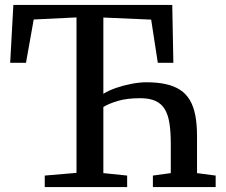

<svg xmlns="http://www.w3.org/2000/svg" viewBox="-20 -763 922 783"><path d="M162.5 0V-47L292 -58V-692L117.5 -683.5L86 -507H21.5L34.5 -743H682.5L687 -507H623.5L596.5 -683L401.5 -691.5V-380.5Q423 -394 453.5 -404.5Q484 -415 516.8 -421.2Q549.5 -427.5 576.5 -427.5Q621.5 -427.5 655.8 -420Q690 -412.5 714.5 -396.5Q739 -380.5 754.2 -354.8Q769.5 -329 776.5 -292.5Q783.5 -256 783.5 -208V-57L859.5 -47V0H603.5V-47L676.5 -57V-177Q676.5 -225 671 -260.2Q665.5 -295.5 651.8 -318Q638 -340.5 613.8 -351.5Q589.5 -362.5 552.5 -362.5Q497 -362.5 459.8 -351.2Q422.5 -340 401.5 -326.5V-57L498.5 -47V0Z"/></svg>

Font: Merriweather 28pt
Style: Regular
Weight: 400
Version: Version 2.100